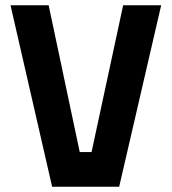

<svg xmlns="http://www.w3.org/2000/svg" viewBox="-20 -710 653 730"><path d="M448.2 -689.9H592.8L433.1 0H178.2L20 -689.9H165L283.2 -131.8H328.1Z"/></svg>

Font: TitilliumText25L
Style: 999 wt
Weight: 900
Designer: Accademia di Belle Arti di Urbino and others
Foundry: Accademia di Belle Arti di Urbino and others.
Version: Version 25.000